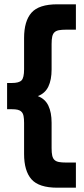

<svg xmlns="http://www.w3.org/2000/svg" viewBox="-20 -727 389 893"><path d="M13 -341H35Q68 -341 80 -353Q92 -365 92 -405V-550Q92 -629 126.5 -668Q161 -707 247 -707H333V-589H288Q267 -589 254 -586.5Q241 -584 233.5 -577Q226 -570 223 -557Q220 -544 220 -522V-404Q220 -356 205 -324.5Q190 -293 156 -280Q190 -267 205 -235.5Q220 -204 220 -156V-38Q220 -16 223 -3Q226 10 233.5 17Q241 24 254 26.5Q267 29 288 29H333V146H247Q161 146 126.5 107Q92 68 92 -11V-155Q92 -175 89.5 -187.5Q87 -200 80 -207Q73 -214 62.5 -216.5Q52 -219 35 -219H13Z"/></svg>

Font: CyStack Display
Style: Bold
Weight: 700
Designer: Weizhong Zhang
Foundry: 本地遙控
Version: Version 1.000;Glyphs 3.1.2 (3151)